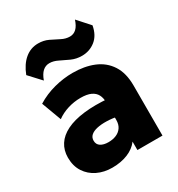

<svg xmlns="http://www.w3.org/2000/svg" viewBox="-186 -900 961 1035"><g transform="rotate(-30 294.5 -382.0)"><path d="M210.5 15Q160 15 119 -4.8Q78 -24.5 53.8 -61.8Q29.5 -99 29.5 -151.5Q29.5 -197 51.8 -231.5Q74 -266 118.2 -288Q162.5 -310 228.8 -318Q295 -326 383 -318.5L384 -208Q343 -216 308.5 -217Q274 -218 248.5 -212.2Q223 -206.5 209 -194Q195 -181.5 195 -161.5Q195 -138 213.2 -126.2Q231.5 -114.5 261.5 -114.5Q288.5 -114.5 310 -123.5Q331.5 -132.5 344.2 -151Q357 -169.5 357 -198V-309Q357 -334.5 346.8 -354.5Q336.5 -374.5 312.8 -385.8Q289 -397 248.5 -397Q208.5 -397 169.5 -385Q130.5 -373 100 -350.5L54.5 -473Q105.5 -504.5 164 -519.8Q222.5 -535 279 -535Q352.5 -535 409.2 -511.8Q466 -488.5 498.2 -439Q530.5 -389.5 530.5 -311.5V0H374.5V-52.5Q350.5 -20 308 -2.5Q265.5 15 210.5 15ZM125 -576.5 57.5 -649.5Q79 -705.5 115 -735.5Q151 -765.5 197.5 -765.5Q232 -765.5 260.2 -752Q288.5 -738.5 314.2 -725Q340 -711.5 366 -711.5Q389.5 -711.5 406.5 -727.5Q423.5 -743.5 434.5 -777.5L501 -703.5Q491 -647 454.8 -618Q418.5 -589 370.5 -589Q335.5 -589 305.5 -602.5Q275.5 -616 248.8 -629.5Q222 -643 197 -643Q173 -643 155 -626.8Q137 -610.5 125 -576.5Z"/></g></svg>

Font: Geologica Thin Cursive ExtraBold
Style: Regular
Weight: 800
Version: Version 1.010;gftools[0.9.28]